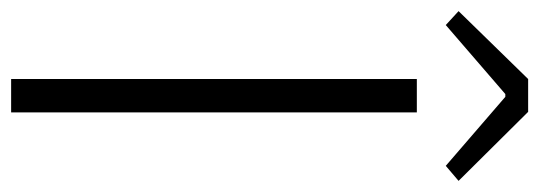

<svg xmlns="http://www.w3.org/2000/svg" viewBox="-348 -637 969 345"><g transform="rotate(90 136.5 -464.5)"><path d="M106 0H166V-729H106ZM-16 -804 9 -781 133 -888H138L262 -781L289 -804L165 -929H106Z"/></g></svg>

Font: Noto Sans CJK JP Light
Style: Regular
Weight: 300
Designer: Ryoko NISHIZUKA (kana & ideographs); Paul D. Hunt (Latin, Greek & Cyrillic); Wenlong ZHANG (bopomofo); Sandoll Communica
Foundry: Adobe Systems Incorporated
Version: Version 1.004;PS 1.004;hotconv 1.0.82;makeotf.lib2.5.63406